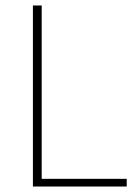

<svg xmlns="http://www.w3.org/2000/svg" viewBox="-20 -680 500 700"><path d="M100 0V-660H132V-28H442V0Z"/></svg>

Font: Source Sans Variable
Style: Regular
Weight: 200
Designer: Paul D. Hunt
Foundry: Adobe Systems Incorporated
Version: Version 3.006;hotconv 1.0.111;makeotfexe 2.5.65597